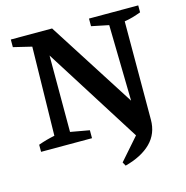

<svg xmlns="http://www.w3.org/2000/svg" viewBox="-123 -779 1062 1096"><g transform="rotate(-15 408.5 -231.5)"><path d="M500 -664H791V-623Q767 -614 743 -607Q719 -600 693 -596L692 -15Q692 67 638 121Q584 175 485 201L473 179L624 7L613 91L200 -563L228 -571V-67L340 -47V0H39V-42Q64 -51 87.5 -57.5Q111 -64 136 -69L146 -593L38 -619V-664H282L638 -107L612 -99L602 -598L500 -619Z"/></g></svg>

Font: Piazzolla Thin
Style: Bold
Weight: 700
Version: Version 2.005